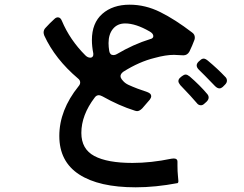

<svg xmlns="http://www.w3.org/2000/svg" viewBox="-20 -784 1040 819"><path d="M721 -108Q737 -108 737 -95V-78Q737 -52 739 -34Q741 -16 741 -11Q741 -6 738 -3Q643 15 559 15Q402 15 317.5 -40Q233 -95 233 -204Q233 -314 315 -416Q322 -424 322 -432Q322 -442 313 -449Q215 -532 169 -632Q166 -640 166 -645Q166 -657 174 -665Q192 -685 212 -703Q219 -710 227 -710Q238 -710 244 -695Q278 -614 344 -548Q354 -538 365 -538Q372 -538 375.5 -543Q379 -548 378 -556Q372 -586 372 -613Q372 -686 416.5 -725Q461 -764 533 -764Q600 -764 663.5 -732.5Q727 -701 800 -645Q811 -637 811 -624Q811 -617 809 -613Q801 -591 788 -564Q779 -548 762 -548Q751 -548 741.5 -549Q732 -550 722 -550Q687 -550 640 -537Q574 -521 506 -478Q494 -469 494 -459Q494 -453 499 -446L504 -440Q513 -429 528 -422Q563 -406 609 -391Q625 -385 625 -374Q625 -367 619 -359L587 -322Q575 -310 565 -310Q561 -310 555 -312Q488 -333 417 -373Q407 -378 402 -378Q391 -378 384 -368Q327 -293 327 -217Q327 -148 382.5 -118.5Q438 -89 545 -89Q624 -89 711 -107Q715 -108 721 -108ZM443 -600Q443 -584 446 -566Q449 -549 464 -549Q471 -549 478 -553Q549 -595 620 -617Q634 -620 634 -630Q634 -641 618 -650Q559 -684 514 -684Q481 -684 462 -661Q443 -638 443 -600ZM849 -534Q856 -534 867 -525Q909 -490 940 -457Q948 -450 948 -440Q948 -431 940 -423L930 -413Q923 -407 916 -407Q907 -407 897 -417Q845 -471 828 -487Q819 -496 819 -505Q819 -513 827 -521L834 -527Q841 -534 849 -534ZM772 -466Q779 -466 789 -458Q833 -420 864 -383Q870 -376 870 -368Q870 -359 861 -350L852 -342Q845 -335 837 -335Q826 -335 819 -345Q799 -369 749 -421Q741 -431 741 -438Q741 -447 750 -454L756 -459Q765 -466 772 -466Z"/></svg>

Font: Shippori Gochic B2 Bold
Style: Regular
Weight: 700
Designer: FONTDASU
Foundry: FONTDASU / Google Inc. / but / Adobe
Version: Version 1.130